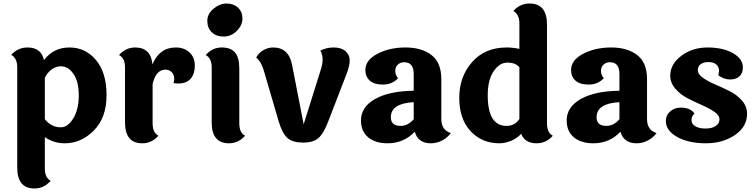

<svg xmlns="http://www.w3.org/2000/svg" viewBox="-20 -804 4298 1092"><path d="M326 -80Q366 -80 397 -131Q428 -182 428 -261Q428 -340 398 -383.5Q368 -427 326 -427Q299 -427 274.5 -409.5Q250 -392 235 -362V-126Q272 -80 326 -80ZM78 149V-421Q78 -473 44 -492Q82 -534 136 -534Q215 -534 230 -462Q284 -534 375 -534Q466 -534 526 -462.5Q586 -391 586 -263Q586 -135 514 -62Q442 11 348 11Q286 11 235 -24V154Q235 207 268 224Q231 268 176 268Q78 268 78 149Z M691 -108V-421Q691 -473 657 -491Q695 -534 749 -534Q838 -534 847 -438Q887 -534 980 -534Q1027 -534 1057.5 -506Q1088 -478 1088 -431Q1088 -384 1064.5 -356.5Q1041 -329 993 -329Q987 -329 967 -331Q971 -349 971 -354Q971 -379 956.5 -393.5Q942 -408 921 -408Q867 -408 848 -326V-103Q848 -49 881 -32Q843 11 789 11Q691 11 691 -108Z M1269 -784Q1308 -784 1333.5 -760.5Q1359 -737 1359 -698.5Q1359 -660 1326.5 -628Q1294 -596 1252 -596Q1210 -596 1184.5 -620.5Q1159 -645 1159 -685Q1159 -725 1194.5 -754.5Q1230 -784 1269 -784ZM1341 -415V-103Q1341 -49 1374 -32Q1336 11 1282 11Q1184 11 1184 -108V-421Q1184 -473 1150 -491Q1188 -534 1240.5 -534Q1293 -534 1317 -505Q1341 -476 1341 -415Z M1804 -406Q1815 -439 1815 -466.5Q1815 -494 1802 -516Q1836 -534 1878.5 -534Q1921 -534 1945 -513Q1969 -492 1969 -461Q1969 -430 1952 -386L1847 -114Q1822 -47 1792.5 -20Q1763 7 1704.5 7Q1646 7 1616 -18Q1586 -43 1565 -114L1479 -407Q1463 -458 1437 -476Q1449 -501 1476 -517.5Q1503 -534 1533 -534Q1622 -534 1641 -436L1707 -97Z M2203 -137Q2203 -88 2259 -88Q2300 -88 2333 -126V-223Q2203 -216 2203 -137ZM2490 -354V-127Q2490 -64 2544 -47Q2526 -22 2495.5 -5.5Q2465 11 2431 11Q2357 11 2339 -55Q2277 11 2184 11Q2115 11 2074 -23Q2033 -57 2033 -119Q2033 -195 2112.5 -240.5Q2192 -286 2333 -288V-383Q2333 -450 2279 -450Q2257 -450 2242.5 -436.5Q2228 -423 2228 -400.5Q2228 -378 2244 -359Q2210 -323 2158.5 -323Q2107 -323 2082.5 -346Q2058 -369 2058 -406Q2058 -462 2126.5 -498Q2195 -534 2286.5 -534Q2378 -534 2434 -491Q2490 -448 2490 -354Z M2934 -422Q2911 -448 2866 -448Q2821 -448 2787.5 -398.5Q2754 -349 2754 -262Q2754 -88 2861 -88Q2908 -88 2934 -127ZM3091 -665V-103Q3091 -49 3124 -32Q3086 11 3032 11Q2965 11 2944 -43Q2922 -18 2887.5 -3.5Q2853 11 2820 11Q2721 11 2656.5 -58Q2592 -127 2592 -247.5Q2592 -368 2665 -451Q2738 -534 2862 -534Q2897 -534 2934 -526V-671Q2934 -721 2900 -742Q2938 -784 2992 -784Q3091 -784 3091 -665Z M3373 -137Q3373 -88 3429 -88Q3470 -88 3503 -126V-223Q3373 -216 3373 -137ZM3660 -354V-127Q3660 -64 3714 -47Q3696 -22 3665.5 -5.5Q3635 11 3601 11Q3527 11 3509 -55Q3447 11 3354 11Q3285 11 3244 -23Q3203 -57 3203 -119Q3203 -195 3282.5 -240.5Q3362 -286 3503 -288V-383Q3503 -450 3449 -450Q3427 -450 3412.5 -436.5Q3398 -423 3398 -400.5Q3398 -378 3414 -359Q3380 -323 3328.5 -323Q3277 -323 3252.5 -346Q3228 -369 3228 -406Q3228 -462 3296.5 -498Q3365 -534 3456.5 -534Q3548 -534 3604 -491Q3660 -448 3660 -354Z M4205 -421Q4205 -388 4186 -370Q4167 -352 4132 -352Q4097 -352 4065 -376Q4078 -417 4053 -438Q4037 -451 4009.5 -451Q3982 -451 3965.5 -439.5Q3949 -428 3949 -405Q3949 -382 3978 -361.5Q4007 -341 4048 -323.5Q4089 -306 4130 -285.5Q4171 -265 4200 -232Q4229 -199 4229 -157Q4229 -83 4160 -36Q4091 11 3994.5 11Q3898 11 3833 -24Q3767 -61 3767 -116Q3767 -149 3792 -170.5Q3817 -192 3852 -192Q3907 -192 3930 -158Q3913 -144 3913 -121Q3913 -98 3935 -85.5Q3957 -73 3993 -73Q4029 -73 4050.5 -87.5Q4072 -102 4072 -125Q4072 -148 4043 -168Q4014 -188 3973 -206Q3932 -224 3891 -245Q3850 -266 3821 -299.5Q3792 -333 3792 -374Q3792 -439 3855 -486.5Q3918 -534 4004.5 -534Q4091 -534 4148 -502Q4205 -470 4205 -421Z"/></svg>

Font: Laila
Style: Bold
Weight: 700
Designer: Hitesh Malaviya
Foundry: Indian Type Foundry
Version: Version 1.302;PS 1.0;hotconv 1.0.78;makeotf.lib2.5.61930; tt